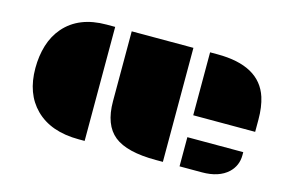

<svg xmlns="http://www.w3.org/2000/svg" viewBox="-71 -654 1223 810"><g transform="rotate(15 541.0 -249.0)"><path d="M758.3 -498H790.5Q975.1 -498 1015.6 -373Q1028.8 -331.5 1028.8 -276.9V-223.1H758.3ZM416 -498H685.5V0H654.8Q527.8 0 472.2 -44.4Q416 -89.4 416 -192.9ZM63.5 -243.2Q63.5 -296.9 77.6 -343Q91.8 -389.2 121.6 -423.8Q186 -498 306.2 -498H343.8V0H318.4Q195.3 0 127.9 -67.4Q63.5 -131.8 63.5 -243.2ZM758.3 -127.4H1002.4V-113.8Q1002.4 -68.4 969.7 -37.1Q929.7 0 856 0H758.3Z"/></g></svg>

Font: Plaster
Style: Regular
Weight: 400
Designer: Eben Sorkin
Foundry: Eben Sorkin
Version: Version 1.007